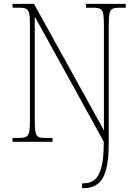

<svg xmlns="http://www.w3.org/2000/svg" viewBox="-20 -734 708 994"><path d="M405 240V215H414Q446 215 469 197Q492 179 504.5 134Q517 89 517 9V-1L160 -648V-108Q160 -70 163.5 -51Q167 -32 177.5 -26Q188 -20 209 -20H252V0H45V-20H80Q104 -20 115.5 -26Q127 -32 131 -51Q135 -70 135 -108V-607Q135 -645 131 -663.5Q127 -682 116 -688Q105 -694 81 -694H45V-714H156L518 -59V-605Q518 -644 514.5 -663Q511 -682 499 -688Q487 -694 462 -694H425V-714H631V-694H600Q574 -694 562 -688Q550 -682 546.5 -663.5Q543 -645 543 -606V9Q543 98 528 148.5Q513 199 484.5 219.5Q456 240 416 240Z"/></svg>

Font: Noto Serif Bengali SemiCondensed Thin
Style: Regular
Weight: 100
Width: 4
Designer: Juan Bruce, Universal Thirst, Indian Type Foundry and the Monotype Design Team.
Foundry: Monotype Imaging Inc.
Version: Version 2.003; ttfautohint (v1.8.4.7-5d5b)